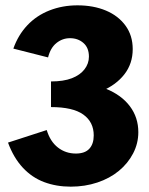

<svg xmlns="http://www.w3.org/2000/svg" viewBox="-20 -689 557 719"><path d="M331 -182Q331 -232 292 -260Q253 -288 171 -288V-384Q218 -384 249 -396Q280 -408 296.5 -429.5Q313 -451 313 -477Q313 -510 292.5 -528Q272 -546 242 -546Q214 -546 191.5 -528Q169 -510 160 -474L30 -507Q48 -558 82.5 -594.5Q117 -631 165.5 -650Q214 -669 270 -669Q330 -669 376.5 -649.5Q423 -630 450 -593Q477 -556 477 -505Q477 -451 446 -411Q415 -371 361.5 -348.5Q308 -326 240 -326V-380Q319 -380 377 -356.5Q435 -333 466.5 -291Q498 -249 498 -194Q498 -152 478.5 -114.5Q459 -77 425 -49Q391 -21 344.5 -5.5Q298 10 245 10Q191 10 145.5 -7Q100 -24 65.5 -61Q31 -98 10 -155L155 -202Q168 -159 197 -136.5Q226 -114 264 -114Q298 -114 314.5 -132Q331 -150 331 -182Z"/></svg>

Font: Ysabeau Office Black
Style: Regular
Weight: 900
Designer: Christian Thalmann (Catharsis Fonts)
Version: Version 2.001;gftools[0.9.30]; featfreeze: tnum,lnum,ss02